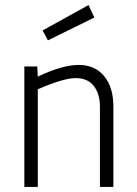

<svg xmlns="http://www.w3.org/2000/svg" viewBox="-20 -737 540 757"><path d="M127 -475 129 -435Q226 -481 290 -481Q354 -481 390.5 -437Q427 -393 427 -317V0H374V-317Q374 -366 350 -398Q326 -429 278 -429Q230 -429 129 -385V0H76V-475ZM148 -617 329 -717 352 -668 169 -578Z"/></svg>

Font: Lekton
Style: Regular
Weight: 400
Designer: Paolo Mazzetti, Luciano Perondi, Raffaele Flato, Elena Papassissa, Emilio Macchia, Michela Povoleri, Tobias Seemiller, R
Version: Version 34.000